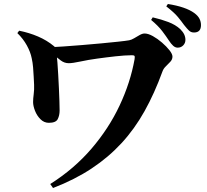

<svg xmlns="http://www.w3.org/2000/svg" viewBox="-20 -868 1040 963"><path d="M871 -629Q859 -629 848.5 -638.5Q838 -648 827 -665Q814 -685 794 -711.5Q774 -738 738 -768L746 -781Q789 -771 824.5 -757.5Q860 -744 884 -722Q898 -708 904 -695Q910 -682 910 -668Q910 -652 899 -640.5Q888 -629 871 -629ZM232 55Q352 -21 439 -122.5Q526 -224 580 -339Q634 -454 655 -571Q657 -584 654.5 -587.5Q652 -591 642 -591Q624 -591 603 -589.5Q582 -588 559 -585.5Q536 -583 512.5 -580Q489 -577 467 -574Q423 -568 383.5 -559.5Q344 -551 325 -551Q303 -551 284.5 -565Q266 -579 231 -607L232 -631Q257 -632 299.5 -635Q342 -638 391.5 -642Q441 -646 488.5 -650.5Q536 -655 573.5 -659Q611 -663 628 -666Q639 -668 652.5 -676Q666 -684 680 -692Q694 -700 705 -700Q723 -700 746.5 -687Q770 -674 792.5 -654.5Q815 -635 830 -616Q845 -597 845 -584Q845 -570 834.5 -558.5Q824 -547 812 -535.5Q800 -524 795 -510Q755 -400 705 -310.5Q655 -221 589.5 -150Q524 -79 439.5 -23Q355 33 246 75ZM225 -252Q201 -252 183 -270Q165 -288 155.5 -312.5Q146 -337 146 -356Q146 -373 149 -395.5Q152 -418 151 -443Q150 -461 149 -483Q148 -505 146 -529.5Q144 -554 139 -576Q133 -607 114.5 -640.5Q96 -674 67 -702L76 -714Q126 -704 170.5 -685Q215 -666 250 -637Q263 -627 263.5 -615Q264 -603 264 -597Q266 -582 268 -554.5Q270 -527 272 -493Q274 -459 275.5 -425Q277 -391 278 -361.5Q279 -332 279 -314Q279 -289 269.5 -270.5Q260 -252 225 -252ZM953 -705Q938 -705 928 -714.5Q918 -724 903 -743Q891 -760 872.5 -782.5Q854 -805 814 -836L822 -848Q911 -834 954 -803Q973 -789 980.5 -774Q988 -759 988 -742Q988 -705 953 -705Z"/></svg>

Font: Noto Serif SC ExtraLight ExtraBold
Style: Regular
Weight: 800
Version: Version 2.002-H1;hotconv 1.1.0;makeotfexe 2.6.0